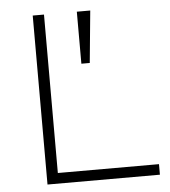

<svg xmlns="http://www.w3.org/2000/svg" viewBox="-51 -752 706 798"><g transform="rotate(-5 302.0 -352.5)"><path d="M115 0V-705H162V-44H584V0ZM299 -488V-705H355L334 -488Z"/></g></svg>

Font: Nunito Sans 10pt SemiExpanded ExtraLight
Style: Regular
Weight: 250
Width: 6
Designer: Vernon Adams
Foundry: Vernon Adams
Version: Version 3.101;gftools[0.9.27]